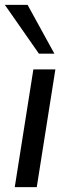

<svg xmlns="http://www.w3.org/2000/svg" viewBox="-26 -774 283 794"><path d="M35 0 112 -487H203L126 0ZM135 -552 -6 -754H88L199 -552Z"/></svg>

Font: Nunito Sans 12pt ExtraLight 12pt Medium
Style: Italic
Weight: 500
Italic angle: -9°
Version: Version 3.101;gftools[0.9.27]